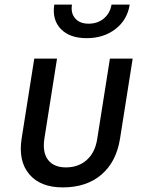

<svg xmlns="http://www.w3.org/2000/svg" viewBox="-20 -805 640 835"><path d="M253 10Q156 10 107.5 -47Q59 -104 74 -202L129 -550H228L173 -202Q164 -142 189 -109.5Q214 -77 267 -77Q321 -77 357.5 -109.5Q394 -142 403 -202L458 -550H557L502 -202Q486 -101 421 -45.5Q356 10 253 10ZM357 -639Q283 -639 244.5 -679Q206 -719 216 -785H293Q287 -748 307 -725Q327 -702 365 -702Q405 -702 432 -725Q459 -748 465 -785H544Q534 -719 482.5 -679Q431 -639 357 -639Z"/></svg>

Font: JetBrains Mono NL Medium
Style: Italic
Weight: 500
Italic angle: -9°
Monospace: yes
Designer: Philipp Nurullin, Konstantin Bulenkov
Foundry: JetBrains
Version: Version 2.305; ttfautohint (v1.8.4.7-5d5b)